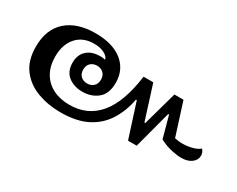

<svg xmlns="http://www.w3.org/2000/svg" viewBox="-58 -644 970 787"><g transform="rotate(30 426.5 -250.5)"><path d="M254 -74Q196 -74 145.5 -92.5Q95 -111 64 -151.5Q33 -192 33 -258Q33 -339 82 -383Q131 -427 219 -427Q300 -427 345.5 -390.5Q391 -354 391 -292Q391 -240 361.5 -216Q332 -192 290 -192Q250 -192 223 -213Q196 -234 196 -276Q196 -313 219 -334Q242 -355 281 -355Q289 -355 294 -354.5Q299 -354 303 -352L305 -355Q301 -368 282 -377.5Q263 -387 234 -387Q182 -387 152 -353Q122 -319 122 -262Q122 -217 140.5 -185Q159 -153 192.5 -136Q226 -119 271 -119Q356 -119 408 -181Q460 -243 477 -371H523L574 -210H578L623 -371H666L715 -217Q724 -215 733 -214Q742 -213 750 -213Q776 -213 799 -219.5Q822 -226 832 -236Q838 -229 840.5 -222Q843 -215 843 -208Q843 -188 825 -174Q807 -160 776 -160Q757 -160 729.5 -166Q702 -172 673 -187L645 -289H641L594 -112H553L501 -274H497Q486 -215 457 -169.5Q428 -124 378.5 -99Q329 -74 254 -74ZM290 -231Q308 -231 320 -242Q332 -253 332 -273Q332 -293 320 -304Q308 -315 290 -315Q272 -315 260 -304Q248 -293 248 -273Q248 -253 260 -242Q272 -231 290 -231Z"/></g></svg>

Font: Noto Serif Thai Medium
Style: Regular
Weight: 500
Version: Version 2.001